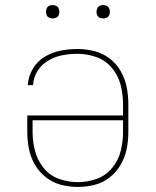

<svg xmlns="http://www.w3.org/2000/svg" viewBox="-20 -732 616 760"><path d="M288 8Q322 8 355 -0.5Q388 -9 414.5 -30Q441 -51 458 -80.5Q475 -110 481.5 -143Q488 -176 488 -210V-320Q488 -354 481.5 -387Q475 -420 458 -450Q441 -480 414 -500.5Q387 -521 354 -529.5Q321 -538 287 -538Q253 -538 219.5 -531.5Q186 -525 156.5 -507Q127 -489 109.5 -459Q92 -429 90 -395H111Q112 -425 128.5 -451Q145 -477 171.5 -492.5Q198 -508 227.5 -513.5Q257 -519 287 -519Q325 -519 361.5 -506Q398 -493 423 -463Q448 -433 457.5 -395.5Q467 -358 467 -320V-275H88V-210Q88 -176 94.5 -143Q101 -110 118 -80.5Q135 -51 162 -30Q189 -9 221.5 -0.5Q254 8 288 8ZM288 -11Q250 -11 213.5 -24Q177 -37 152.5 -67.5Q128 -98 118.5 -135Q109 -172 109 -210V-256H467V-210Q467 -172 458 -135Q449 -98 424 -67.5Q399 -37 362.5 -24Q326 -11 288 -11ZM388 -659Q395 -659 402 -662Q409 -665 412 -671.5Q415 -678 415 -685Q415 -692 412 -699Q409 -706 402 -709Q395 -712 388 -712Q381 -712 374.5 -709Q368 -706 365 -699Q362 -692 362 -685Q362 -678 365 -671.5Q368 -665 374.5 -662Q381 -659 388 -659ZM188 -659Q195 -659 202 -662Q209 -665 212 -671.5Q215 -678 215 -685Q215 -692 212 -699Q209 -706 202 -709Q195 -712 188 -712Q181 -712 174.5 -709Q168 -706 165 -699Q162 -692 162 -685Q162 -678 165 -671.5Q168 -665 174.5 -662Q181 -659 188 -659Z"/></svg>

Font: Iosevka Sparkle Thin
Style: Regular
Weight: 100
Designer: Belleve Invis
Foundry: Belleve Invis
Version: Version 4.5.0; ttfautohint (v1.8.3)